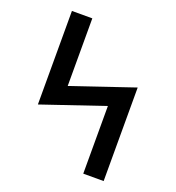

<svg xmlns="http://www.w3.org/2000/svg" viewBox="-133 -841 866 947"><g transform="rotate(20 300.0 -367.5)"><path d="M410 0V-355L83 -244V-735H190V-380L517 -491V0Z"/></g></svg>

Font: Iosevka Custom SmBdEx
Style: Regular
Weight: 600
Width: 7
Monospace: yes
Designer: Belleve Invis
Foundry: Belleve Invis
Version: Version 11.2.4; ttfautohint (v1.8.4)